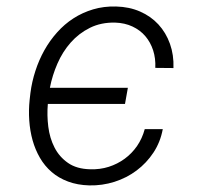

<svg xmlns="http://www.w3.org/2000/svg" viewBox="-20 -558 627 588"><path d="M256.3 -39.6Q286.1 -38.6 313 -47.1Q339.8 -55.7 361.8 -71.8Q383.8 -87.9 399.7 -110.8Q415.5 -133.8 423.3 -162.6H478.5Q471.2 -123 450 -90.8Q428.7 -58.6 398.4 -35.9Q368.2 -13.2 330.6 -1.2Q293 10.7 253.4 9.8Q217.3 8.8 188.5 -2Q159.7 -12.7 138.2 -31.2Q116.7 -49.8 102.3 -74.7Q87.9 -99.6 79.8 -128.4Q71.8 -157.2 69.6 -189Q67.4 -220.7 70.8 -252.4L73.2 -273.4Q77.6 -307.6 88.4 -340.8Q99.1 -374 115.7 -403.8Q132.3 -433.6 154.8 -458.7Q177.2 -483.9 204.8 -501.7Q232.4 -519.5 265.1 -529.3Q297.9 -539.1 335.4 -538.1Q376 -537.1 408.9 -522.7Q441.9 -508.3 465.1 -483.2Q488.3 -458 500.5 -423.8Q512.7 -389.6 511.2 -349.6L455.6 -350.1Q457 -378.9 449 -403.8Q440.9 -428.7 425 -447.3Q409.2 -465.8 385.7 -476.8Q362.3 -487.8 332.5 -488.8Q289.6 -489.7 255.6 -472.9Q221.7 -456.1 196.8 -428Q171.9 -399.9 156 -363.5Q140.1 -327.1 132.8 -289.1H371.6L362.8 -239.7H126.5Q123.5 -205.1 127.9 -169.9Q132.3 -134.8 147 -106.2Q161.6 -77.6 188.2 -59.1Q214.8 -40.5 256.3 -39.6Z"/></svg>

Font: Roboto Mono Light
Style: Italic
Weight: 300
Designer: Google
Version: Version 2.000985; 2015; ttfautohint (v1.3)